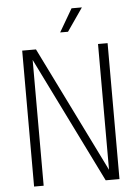

<svg xmlns="http://www.w3.org/2000/svg" viewBox="-60 -953 720 999"><g transform="rotate(-5 300.0 -453.5)"><path d="M77 0V-710H149L473 -53V-710H523V0H451L127 -657V0ZM282 -787 352 -907H406L323 -787Z"/></g></svg>

Font: Geist Mono UltraLight
Style: Regular
Weight: 200
Monospace: yes
Designer: Basement.studio, Andrés Briganti, Mateo Zaragoza
Foundry: Basement.studio, Vercel, Andrés Briganti, Guido Ferreyra, Mateo Zaragoza
Version: Version 1.400; ttfautohint (v1.8.4.7-5d5b)